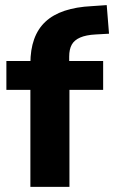

<svg xmlns="http://www.w3.org/2000/svg" viewBox="-20 -732 447 752"><path d="M99 0V-380H5V-493H143L99 -452V-483Q99 -592 158 -647Q217 -702 340 -708L398 -712L407 -600L354 -597Q317 -595 294 -585Q271 -575 261 -557Q251 -539 251 -510V-478L233 -493H384V-380H252V0Z"/></svg>

Font: Nunito Sans 11pt ExtraBold
Style: Regular
Weight: 800
Version: Version 3.101;gftools[0.9.27]